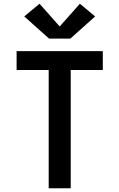

<svg xmlns="http://www.w3.org/2000/svg" viewBox="-20 -1009 640 1029"><path d="M241 0V-634H69V-735H531V-634H359V0ZM243 -802 110 -921 192 -989 300 -867 408 -989 490 -921 357 -802Z"/></svg>

Font: Iosevka Custom Extended
Style: Bold
Weight: 700
Width: 7
Monospace: yes
Designer: Belleve Invis
Foundry: Belleve Invis
Version: Version 11.2.4; ttfautohint (v1.8.4)